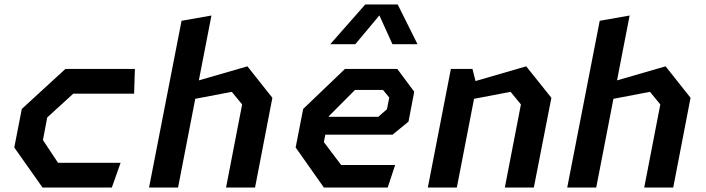

<svg xmlns="http://www.w3.org/2000/svg" viewBox="-20 -834 3140 854"><path d="M169 0H477.5L516.5 -110H238L171 -211L190 -311.5L306 -417.5H576.5L580 -527.5H271L77 -349.5L43.5 -178Z M985.5 0H1114.5L1191.5 -399L1080.5 -539L864.5 -476.5L920.5 -765L787.5 -741.5L643 0H772L848.5 -394.5L1011 -425.5L1057 -369.5Z M1420.5 0H1704.5L1737.5 -100H1497.5L1420.5 -202L1427 -235H1726L1797 -293L1822.5 -426L1747 -527.5H1514.5L1328.5 -349.5L1295 -178ZM1442.5 -314.5 1443 -317.5 1559 -434H1683.5L1711.5 -400L1701 -348L1662.5 -314.5ZM1449 -637.5H1560.5L1667.5 -765.5L1725.5 -637.5H1837L1749 -814H1604.5Z M2225.5 0H2354.5L2432.5 -399L2320.5 -539L2095 -473.5L2081.5 -527.5H1985.5L1883 0H2012L2088.5 -394.5L2251 -425.5L2297 -369.5Z M2845.5 0H2974.5L3051.5 -399L2940.5 -539L2724.5 -476.5L2780.5 -765L2647.5 -741.5L2503 0H2632L2708.5 -394.5L2871 -425.5L2917 -369.5Z"/></svg>

Font: Monaspace Krypton SemiBold
Style: Italic
Weight: 600
Italic angle: -11°
Designer: Riley Cran & the Lettermatic Team
Foundry: Lettermatic
Version: Version 1.101 (Monaspace Krypton)